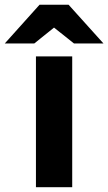

<svg xmlns="http://www.w3.org/2000/svg" viewBox="-88 -784 453 804"><path d="M214.4 0H62.5V-547.9H214.4ZM345.2 -602.1H221.7L138.2 -668.5L55.7 -602.1H-67.9L77.6 -764.2H199.2Z"/></svg>

Font: Ufes Sans ExtraBold
Style: Regular
Weight: 800
Designer: Ricardo Esteves & Filipe Motta
Foundry: ProDesignUfes - Ricardo Esteves, Filipe Motta (This is a derivative work, based on Roboto family, by Christian Robertson
Version: Version 2.0